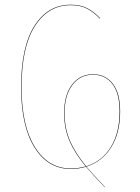

<svg xmlns="http://www.w3.org/2000/svg" viewBox="-20 -710 596 817"><path d="M491.2 -234.9Q491.2 -144.5 453.1 -83.3Q415 -22 347.7 -1Q371.1 27.3 425.8 85V86.9Q375.5 34.7 346.2 -0.5Q316.4 8.8 279.8 8.8Q184.1 8.8 127 -82.3Q69.8 -173.3 69.8 -338.9Q69.8 -511.7 127 -600.8Q184.1 -689.9 280.8 -689.9Q322.8 -689.9 351.6 -674.8Q380.4 -659.7 405.8 -632.8L404.8 -630.9Q379.4 -657.7 350.8 -672.9Q322.3 -688 280.8 -688Q185.5 -688 128.7 -599.4Q71.8 -510.7 71.8 -338.9Q71.8 -174.3 128.7 -83.7Q185.5 6.8 279.8 6.8Q314.5 6.8 344.7 -2Q298.3 -57.6 275.6 -110.6Q252.9 -163.6 252.9 -229Q252.9 -306.2 286.6 -350.1Q320.3 -394 376 -394Q428.7 -394 460 -354Q491.2 -314 491.2 -234.9ZM254.9 -229Q254.9 -163.6 277.6 -111.1Q300.3 -58.6 346.7 -2.4Q413.6 -22.9 451.2 -83.7Q488.8 -144.5 488.8 -234.9Q488.8 -313.5 458.3 -352.8Q427.7 -392.1 376 -392.1Q321.3 -392.1 288.1 -348.6Q254.9 -305.2 254.9 -229Z"/></svg>

Font: Fira Sans Compressed Two
Style: Regular
Weight: 100
Width: 1
Designer: Carrois Corporate & Edenspiekermann AG
Foundry: Carrois Corporate GbR & Edenspiekermann AG
Version: Version 4.203;PS 004.203;hotconv 1.0.88;makeotf.lib2.5.64775